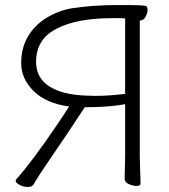

<svg xmlns="http://www.w3.org/2000/svg" viewBox="-20 -727 671 761"><path d="M474 -18 476 -107V-314Q412 -302 316 -302Q236 -180 187 -109.5Q138 -39 113 4Q107 14 90.5 14Q74 14 58 6Q42 -2 42 -11Q42 -12 44 -16Q104 -82 206 -232Q233 -272 254 -305Q163 -317 113.5 -366Q64 -415 64 -476Q64 -537 90.5 -582Q117 -627 164 -656Q211 -685 264 -694Q349 -707 443 -707H471Q555 -707 560 -702.5Q565 -698 565 -687Q565 -676 557 -661Q549 -646 536 -646H534V-106L537 0Q537 10 521.5 10Q506 10 490 2.5Q474 -5 474 -18ZM356 -347Q414 -347 476 -355V-654Q466 -655 455 -655Q455 -655 425 -655Q286 -655 206 -614Q123 -573 123 -482Q123 -418 175.5 -384.5Q228 -351 323 -348Z"/></svg>

Font: ToneOZ-Pinyin-WenKai-Light
Style: Light
Weight: 300
Designer: Fontworks Inc.
Foundry: ToneOZ
Version: Version 0.240331